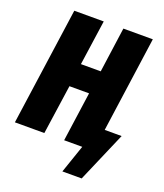

<svg xmlns="http://www.w3.org/2000/svg" viewBox="-156 -798 911 1066"><g transform="rotate(20 300.0 -264.5)"><path d="M482 -131H582L454 166H340L397 0H290L331 -292H215L173 0H-1L97 -695H271L233 -429H350L387 -695H561Z"/></g></svg>

Font: Fira Sans Extra Condensed ExtraBold
Style: Italic
Weight: 800
Width: 3
Italic angle: -8°
Designer: Carrois Corporate & Edenspiekermann AG
Foundry: Carrois Corporate GbR & Edenspiekermann AG
Version: Version 4.203